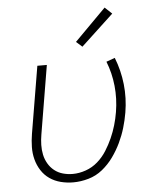

<svg xmlns="http://www.w3.org/2000/svg" viewBox="-54 -811 708 866"><g transform="rotate(-5 300.0 -378.5)"><path d="M243 8Q214 8 186.5 1Q159 -6 136.5 -21.5Q114 -37 99 -60.5Q84 -84 77 -111Q70 -138 70.5 -167Q71 -196 76 -226L127 -530H170L118 -219Q114 -196 113.5 -173Q113 -150 117.5 -128.5Q122 -107 133 -88Q144 -69 161 -55.5Q178 -42 199.5 -36Q221 -30 244 -30Q273 -30 303 -40.5Q333 -51 357 -72Q381 -93 398 -120Q415 -147 427.5 -175Q440 -203 448.5 -232Q457 -261 462 -291Q472 -351 466 -409.5Q460 -468 439 -521L478 -535Q501 -477 508 -413.5Q515 -350 504 -285Q498 -250 488 -216.5Q478 -183 462.5 -150.5Q447 -118 425.5 -88Q404 -58 375.5 -35Q347 -12 312 -2Q277 8 243 8ZM337 -598 310 -622 452 -765 484 -735Z"/></g></svg>

Font: Iosevka Curly XLtExObl
Style: Regular
Weight: 200
Width: 7
Italic angle: -9°
Monospace: yes
Designer: Belleve Invis
Foundry: Belleve Invis
Version: Version 11.0.1; ttfautohint (v1.8.3)